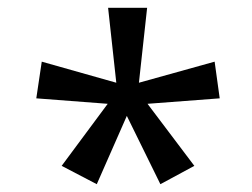

<svg xmlns="http://www.w3.org/2000/svg" viewBox="-20 -765 647 492"><path d="M138 -340 256 -499 73 -513 87 -607 278 -553 257 -745H357L336 -553L530 -607L543 -513L358 -499L478 -340L391 -293L305 -468L228 -293Z"/></svg>

Font: ltamil05
Style: Book
Weight: 400
Designer: Jelle Bosma - Monotype Design Team
Foundry: Monotype Imaging Inc.
Version: Version 2.003